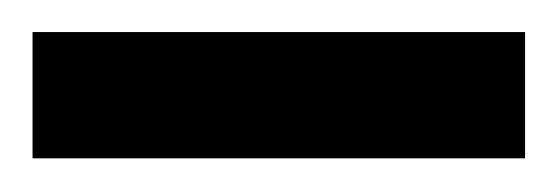

<svg xmlns="http://www.w3.org/2000/svg" viewBox="-20 3 343 118"><path d="M0 22.7H302.7V100.3H0Z"/></svg>

Font: Bricolage Grotesque 96pt Condensed ExBd
Style: Regular
Weight: 800
Width: 3
Designer: Mathieu Triay
Foundry: Atelier Triay
Version: Version 1.001;Glyphs 3.2 (3207)